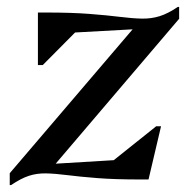

<svg xmlns="http://www.w3.org/2000/svg" viewBox="-20 -516 545 552"><path d="M8 16V-18L382 -456L403 -434L131 -419L89 -480H112Q186 -480 237.5 -476Q289 -472 325 -467.5Q361 -463 388 -462.5Q415 -462 439 -469.5Q463 -477 491 -496H495V-462L121 -23L100 -43L365 -59L407 0H384Q310 0 259.5 -4Q209 -8 173.5 -12.5Q138 -17 112 -17.5Q86 -18 63 -10.5Q40 -3 12 16ZM407 0 269 -25 429 -153H443ZM89 -329V-480L234 -461L103 -329Z"/></svg>

Font: Platypi Light
Style: Italic
Weight: 300
Italic angle: -13°
Designer: David Sargent
Foundry: Bolt Cutter Type
Version: Version 1.200